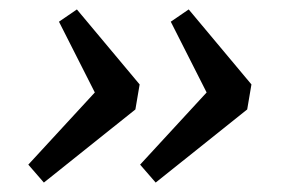

<svg xmlns="http://www.w3.org/2000/svg" viewBox="-20 -437 620 407"><path d="M143 -417 276 -258 267 -205 73 -50 40 -88 181 -241 105 -391ZM380 -417 513 -258 504 -205 310 -50 277 -88 418 -241 342 -391Z"/></svg>

Font: Sometype Mono Medium
Style: Italic
Weight: 500
Italic angle: -12°
Monospace: yes
Designer: Ryoichi Tsunekawa
Foundry: Dharma Type
Version: Version 1.000; ttfautohint (v1.8.3)